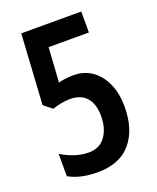

<svg xmlns="http://www.w3.org/2000/svg" viewBox="-136 -795 726 887"><g transform="rotate(-20 227.0 -352.0)"><path d="M237 -450Q289 -450 328 -422.5Q367 -395 388.5 -346Q410 -297 410 -233Q410 -121 354.5 -55.5Q299 10 190 10Q105 10 49 -22V-132Q79 -113 114 -101.5Q149 -90 182 -90Q237 -90 265 -129.5Q293 -169 293 -229Q293 -289 265 -320.5Q237 -352 184 -352Q144 -352 97 -336L56 -369L77 -714H372V-611H174L163 -441Q184 -446 202.5 -448Q221 -450 237 -450Z"/></g></svg>

Font: Noto Sans Thai ExtCond SemBd
Style: Regular
Weight: 600
Width: 2
Designer: Monotype Design Team
Foundry: Monotype Imaging Inc.
Version: Version 2.002; ttfautohint (v1.8.4.7-5d5b)